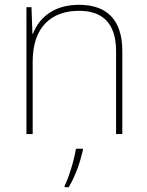

<svg xmlns="http://www.w3.org/2000/svg" viewBox="-20 -558 613 799"><path d="M309 -538C197 -538 140 -478 117 -417H115L111 -528H90V0H116V-302C116 -446 194 -513 309 -513C406 -513 463 -462 463 -345V0H489V-346C489 -477 423 -538 309 -538ZM325 67V61H296C290 104 265 185 249 215V221H266C294 174 313 119 325 67Z"/></svg>

Font: Noto Sans Telugu Thin
Style: Regular
Weight: 100
Designer: Jelle Bosma - Monotype Design Team
Foundry: Monotype Imaging Inc.
Version: Version 2.005